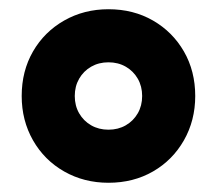

<svg xmlns="http://www.w3.org/2000/svg" viewBox="-20 -760 470 416"><path d="M215 -364Q162 -364 119 -388.5Q76 -413 51.5 -456Q27 -499 27 -552Q27 -606 51.5 -648.5Q76 -691 119 -715.5Q162 -740 215 -740Q269 -740 311.5 -715.5Q354 -691 378.5 -648.5Q403 -606 403 -552Q403 -499 378.5 -456Q354 -413 311.5 -388.5Q269 -364 215 -364ZM215 -479Q236 -479 252.5 -488.5Q269 -498 278.5 -514.5Q288 -531 288 -552Q288 -573 278.5 -589.5Q269 -606 252.5 -615.5Q236 -625 215 -625Q194 -625 177.5 -615.5Q161 -606 151.5 -589.5Q142 -573 142 -552Q142 -531 151.5 -514.5Q161 -498 177.5 -488.5Q194 -479 215 -479Z"/></svg>

Font: M PLUS 1 Black
Style: Regular
Weight: 900
Designer: Coji Morishita
Foundry: UNDERFOREST DESIGN
Version: Version 1.001